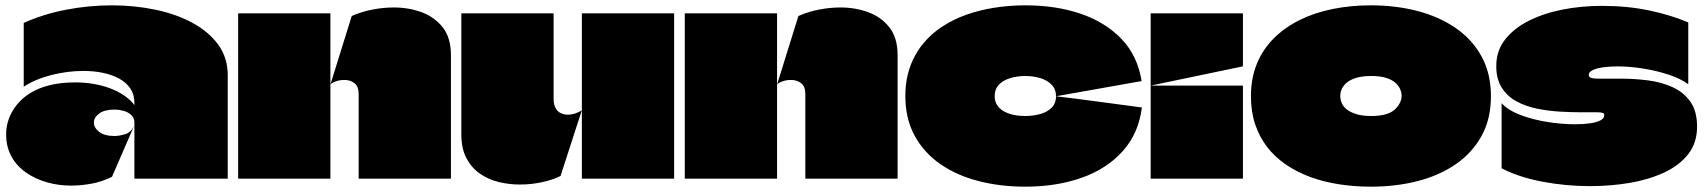

<svg xmlns="http://www.w3.org/2000/svg" viewBox="-20 -670 6394 720"><path d="M69 -584V-345Q114 -374 174 -389Q234 -404 293 -404Q331 -404 365.5 -397Q400 -390 426.5 -375.5Q453 -361 468.5 -338.5Q484 -316 484 -285Q484 -284 484 -282.5Q484 -281 484 -279.5Q484 -278 484 -276Q469 -296 445.5 -312Q422 -328 392.5 -339Q363 -350 330 -355.5Q297 -361 262 -361Q208 -361 166 -350.5Q124 -340 93.5 -321Q63 -302 43 -277Q23 -252 13 -224Q3 -196 3 -167Q3 -119 23 -83Q43 -47 77.5 -23Q112 1 155.5 13.5Q199 26 246 26Q285 26 324.5 18.5Q364 11 400 -7Q421 -56 442.5 -105Q464 -154 485 -203Q473 -174 450 -167Q427 -160 409 -160Q372 -160 352 -175.5Q332 -191 332 -210Q332 -229 351.5 -244Q371 -259 409 -259Q426 -259 443 -254.5Q460 -250 472 -239Q484 -228 484 -210Q484 -158 484 -105.5Q484 -53 484 0Q519 0 554 0Q589 0 624 0Q659 0 694 0Q729 0 764 0Q799 0 834 0Q834 -97 834 -194Q834 -291 834 -388Q834 -454 798 -503Q762 -552 700.5 -585Q639 -618 561 -634Q483 -650 399 -650Q313 -650 227.5 -633.5Q142 -617 69 -584Z M1325 0Q1325 -78 1325 -158Q1325 -238 1325 -316Q1325 -345 1310.5 -357Q1296 -369 1276 -370Q1256 -371 1239.5 -365Q1223 -359 1219 -353L1299 -610Q1335 -626 1376 -634Q1417 -642 1457 -642Q1513 -642 1561.5 -624Q1610 -606 1640.5 -567Q1671 -528 1671 -463V0ZM873 0Q873 -64 873 -128.5Q873 -193 873 -257.5Q873 -322 873 -386Q873 -445 873 -503.5Q873 -562 873 -620Q931 -620 988.5 -620Q1046 -620 1104 -620Q1162 -620 1219 -620Q1219 -584 1219 -551.5Q1219 -519 1219 -486.5Q1219 -454 1219 -421.5Q1219 -389 1219 -353Q1219 -340 1219 -327.5Q1219 -315 1219 -301Q1219 -227 1219 -149Q1219 -71 1219 0Z M2508 -620Q2508 -553 2508 -485Q2508 -417 2508 -349Q2508 -291 2508 -232.5Q2508 -174 2508 -116Q2508 -58 2508 0H2162Q2162 -42 2162 -85Q2162 -128 2162 -171.5Q2162 -215 2162 -256Q2162 -349 2162 -438.5Q2162 -528 2162 -620ZM2056 -620Q2056 -567 2056 -513.5Q2056 -460 2056 -407Q2056 -354 2056 -300Q2056 -278 2063.5 -264.5Q2071 -251 2083.5 -245.5Q2096 -240 2110 -240Q2124 -240 2138.5 -245Q2153 -250 2162 -257L2082 -10Q2054 4 2013.5 13Q1973 22 1929 22Q1889 22 1850 12.5Q1811 3 1779.5 -19Q1748 -41 1729 -77Q1710 -113 1710 -167Q1710 -239 1710 -311Q1710 -383 1710 -455Q1710 -496 1710 -537.5Q1710 -579 1710 -620Z M3000 0Q3000 -78 3000 -158Q3000 -238 3000 -316Q3000 -345 2985.5 -357Q2971 -369 2951 -370Q2931 -371 2914.5 -365Q2898 -359 2894 -353L2974 -610Q3010 -626 3051 -634Q3092 -642 3132 -642Q3188 -642 3236.5 -624Q3285 -606 3315.5 -567Q3346 -528 3346 -463V0ZM2548 0Q2548 -64 2548 -128.5Q2548 -193 2548 -257.5Q2548 -322 2548 -386Q2548 -445 2548 -503.5Q2548 -562 2548 -620Q2606 -620 2663.5 -620Q2721 -620 2779 -620Q2837 -620 2894 -620Q2894 -584 2894 -551.5Q2894 -519 2894 -486.5Q2894 -454 2894 -421.5Q2894 -389 2894 -353Q2894 -340 2894 -327.5Q2894 -315 2894 -301Q2894 -227 2894 -149Q2894 -71 2894 0Z M3825 30Q3731 30 3649.5 9Q3568 -12 3506.5 -54.5Q3445 -97 3410 -161Q3375 -225 3375 -310Q3375 -354 3384.5 -392Q3394 -430 3412 -462.5Q3430 -495 3455.5 -522Q3481 -549 3513 -570Q3554 -597 3603 -614.5Q3652 -632 3708.5 -641Q3765 -650 3825 -650Q3940 -650 4032.5 -618.5Q4125 -587 4185.5 -524Q4246 -461 4261 -366L3940 -309Q3940 -336 3923 -353Q3906 -370 3880 -377.5Q3854 -385 3825 -385Q3793 -385 3766.5 -376.5Q3740 -368 3725 -351.5Q3710 -335 3710 -310Q3710 -291 3718.5 -277Q3727 -263 3743 -253.5Q3759 -244 3780 -239.5Q3801 -235 3825 -235Q3853 -235 3879.5 -242Q3906 -249 3923 -265.5Q3940 -282 3940 -309Q4024 -299 4101 -288.5Q4178 -278 4262 -267Q4250 -170 4190.5 -103.5Q4131 -37 4036.5 -3.5Q3942 30 3825 30Z M4295 0Q4295 -46 4295 -91.5Q4295 -137 4295 -182.5Q4295 -228 4295 -273Q4295 -292 4295 -311Q4295 -330 4295 -349Q4353 -349 4410.5 -349Q4468 -349 4526 -349Q4584 -349 4641 -349Q4641 -291 4641 -233Q4641 -175 4641 -116.5Q4641 -58 4641 0ZM4295 -349Q4295 -417 4295 -485Q4295 -553 4295 -620H4641Q4641 -587 4641 -554Q4641 -521 4641 -488Q4641 -455 4641 -422Q4641 -422 4640.5 -421.5Q4640 -421 4640 -421Q4554 -403 4467.5 -385Q4381 -367 4295 -349Z M5121 30Q5059 30 5001 21Q4943 12 4893 -6.5Q4843 -25 4802 -53Q4761 -81 4732 -118.5Q4703 -156 4687 -203.5Q4671 -251 4671 -309Q4671 -377 4693.5 -431.5Q4716 -486 4757.5 -527Q4799 -568 4855 -595.5Q4911 -623 4978.5 -636.5Q5046 -650 5121 -650Q5215 -650 5296.5 -628.5Q5378 -607 5439.5 -564.5Q5501 -522 5536 -458Q5571 -394 5571 -309Q5571 -224 5536 -160.5Q5501 -97 5439.5 -54.5Q5378 -12 5296.5 9Q5215 30 5121 30ZM5122 -235Q5184 -235 5210 -259Q5236 -283 5236 -311Q5236 -324 5230 -337Q5224 -350 5211 -361Q5198 -372 5176 -378.5Q5154 -385 5122 -385Q5090 -385 5067.5 -378.5Q5045 -372 5031.5 -361Q5018 -350 5012 -337Q5006 -324 5006 -310Q5006 -296 5012 -282.5Q5018 -269 5032 -258.5Q5046 -248 5068 -241.5Q5090 -235 5122 -235Z M5591 -422Q5591 -479 5623.5 -521Q5656 -563 5712 -591.5Q5768 -620 5839 -634Q5910 -648 5987 -648Q6082 -648 6163.5 -631Q6245 -614 6311 -586V-354Q6283 -375 6237.5 -390Q6192 -405 6141.5 -413Q6091 -421 6046 -421Q6016 -421 5991.5 -417.5Q5967 -414 5952.5 -407Q5938 -400 5938 -389Q5938 -383 5942.5 -380Q5947 -377 5956 -376Q5965 -375 5979 -375Q6002 -375 6020 -375Q6038 -375 6060 -375Q6110 -375 6160.5 -368.5Q6211 -362 6252.5 -343Q6294 -324 6319 -288.5Q6344 -253 6344 -195Q6344 -134 6310.5 -91.5Q6277 -49 6219.5 -22.5Q6162 4 6090.5 16Q6019 28 5942 28Q5851 28 5762.5 11Q5674 -6 5611 -39V-283Q5636 -256 5682.5 -238.5Q5729 -221 5783.5 -212.5Q5838 -204 5886 -204Q5917 -204 5942 -207.5Q5967 -211 5981.5 -218.5Q5996 -226 5996 -238Q5996 -243 5993 -245Q5990 -247 5983.5 -248Q5977 -249 5966 -249Q5951 -249 5935 -249Q5919 -249 5906 -249Q5871 -249 5828.5 -251.5Q5786 -254 5744 -262.5Q5702 -271 5667.5 -289.5Q5633 -308 5612 -340.5Q5591 -373 5591 -422Z"/></svg>

Font: Climate Crisis
Style: Regular
Weight: 400
Version: Version 1.003